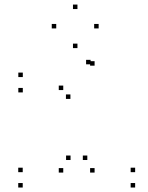

<svg xmlns="http://www.w3.org/2000/svg" viewBox="-20 -827 660 857"><path d="M583.2 10V-10H563.2V10ZM583.2 -58.5V-78.5H563.2V-58.5ZM369.7 -112.8V-132.8H349.7V-112.8ZM402.2 -56.7V-76.7H382.2V-56.7ZM402.2 -533.9V-553.9H382.2V-533.9ZM384.3 -539.9V-559.9H364.3V-539.9ZM81.8 -483V-503H61.8V-483ZM81.8 -414.5V-434.5H61.8V-414.5ZM294.3 -385.5V-405.5H274.3V-385.5ZM262.3 -425V-445H242.3V-425ZM262.3 -56.7V-76.7H242.3V-56.7ZM294.9 -112.8V-132.8H274.9V-112.8ZM81.4 -58.5V-78.5H61.4V-58.5ZM81.4 10V-10H61.4V10ZM420.3 -700.1V-720.1H400.3V-700.1ZM325.7 -786.6V-806.6H305.7V-786.6ZM231 -700.1V-720.1H211V-700.1ZM325.7 -612.3V-632.3H305.7V-612.3Z"/></svg>

Font: Monaspace Xenon Dots Var
Style: Regular
Weight: 400
Designer: Riley Cran and the Lettermatic Team
Version: Version 1.100 (Monaspace Xenon Dots)